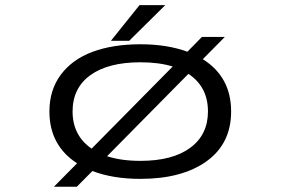

<svg xmlns="http://www.w3.org/2000/svg" viewBox="-20 -684 1090 746"><path d="M411 -525.5 522 -664H622L482 -525.5ZM525.5 11Q419 11 339 -19.5L278.5 41.5H189.5L279.5 -49.5Q172 -119 172 -251Q172 -334.5 216.5 -394Q261 -453.5 340 -482.8Q419 -512 525.5 -512Q629.5 -512 708 -483L764.5 -540.5H853.5L768 -454Q878 -385 878 -251Q878 -126 782.8 -57.5Q687.5 11 525.5 11ZM262 -251Q262 -157.5 336 -106.5L651 -425.5Q598 -442 525.5 -442Q400.5 -442 331.2 -392Q262 -342 262 -251ZM525.5 -59Q650.5 -59 719.2 -109.8Q788 -160.5 788 -251Q788 -347 712 -397L396 -77Q451 -59 525.5 -59Z"/></svg>

Font: League Mono Extended Light
Style: Regular
Weight: 300
Width: 9
Designer: Tyler Finck
Foundry: The League of Moveable Type / Tyler Finck
Version: Version 2.210